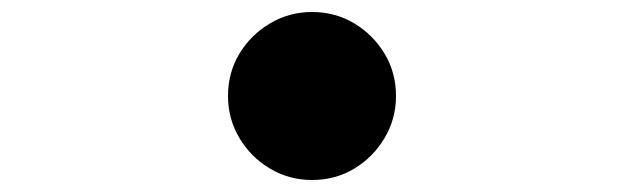

<svg xmlns="http://www.w3.org/2000/svg" viewBox="-20 -540 1040 320"><path d="M500 -520Q539 -520 570.5 -501Q602 -482 621 -450.5Q640 -419 640 -380Q640 -342 621 -310Q602 -278 570.5 -259Q539 -240 500 -240Q462 -240 430 -259Q398 -278 379 -310Q360 -342 360 -380Q360 -419 379 -450.5Q398 -482 430 -501Q462 -520 500 -520Z"/></svg>

Font: Noto Sans HK Thin Black
Style: Regular
Weight: 900
Version: Version 2.004-H2;hotconv 1.0.118;makeotfexe 2.5.65603